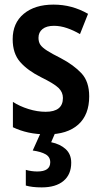

<svg xmlns="http://www.w3.org/2000/svg" viewBox="-20 -573 440 833"><path d="M367 -155Q367 -75 319.5 -32.5Q272 10 185 10Q140 10 103.5 2Q67 -6 36 -21V-131Q65 -112 103.5 -100Q142 -88 178 -88Q253 -88 253 -148Q253 -173 234 -191.5Q215 -210 158 -238Q100 -267 67.5 -304Q35 -341 35 -403Q35 -473 83 -513Q131 -553 212 -553Q253 -553 290 -543Q327 -533 362 -513L327 -425Q300 -441 271 -451Q242 -461 214 -461Q182 -461 164.5 -447Q147 -433 147 -409Q147 -391 155 -379Q163 -367 184 -353.5Q205 -340 243 -321Q300 -291 333.5 -255Q367 -219 367 -155ZM289 133Q289 184 255.5 212Q222 240 161 240Q119 240 92 232V164Q117 171 142 171Q198 171 198 131Q198 108 178 96.5Q158 85 122 80L158 0H221L202 44Q241 52 265 74Q289 96 289 133Z"/></svg>

Font: Noto Sans Hebrew Condensed SemiBold
Style: Regular
Weight: 600
Width: 3
Designer: Monotype Design Team
Foundry: Monotype Imaging Inc.
Version: Version 2.004; ttfautohint (v1.8.4.7-5d5b)